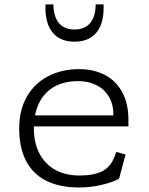

<svg xmlns="http://www.w3.org/2000/svg" viewBox="-20 -818 660 850"><path d="M65 -250Q65 -330.5 98.8 -389.8Q132.5 -449 193 -480.5Q253.5 -512 331 -512Q393.5 -512 442.8 -487Q492 -462 520.2 -411.5Q548.5 -361 548.5 -287V-258.5H107.5V-307H506L482 -288V-309.5Q482 -358 461 -391.8Q440 -425.5 404.5 -442.2Q369 -459 326.5 -459Q264 -459 219.8 -433.8Q175.5 -408.5 152.8 -361.5Q130 -314.5 130 -250Q130 -184 155.5 -136.8Q181 -89.5 226.5 -65.2Q272 -41 331 -41Q395.5 -41 432.8 -60Q470 -79 487.5 -125.5L495 -145.5L536 -134L507 -26.5Q475 -10 427.8 1Q380.5 12 330.5 12Q243.5 12 184.2 -18Q125 -48 95 -106.5Q65 -165 65 -250ZM181.5 -798.5H216.5Q216.5 -746.5 240 -717Q263.5 -687.5 310 -687.5Q356.5 -687.5 380 -717Q403.5 -746.5 403.5 -798.5H438.5Q442 -719 408.8 -676.2Q375.5 -633.5 310 -633.5Q244.5 -633.5 211.2 -676.2Q178 -719 181.5 -798.5Z"/></svg>

Font: Monaspace Xenon Var
Style: Regular
Weight: 400
Designer: Riley Cran and the Lettermatic Team
Version: Version 1.000 (Monaspace Xenon Var)